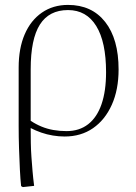

<svg xmlns="http://www.w3.org/2000/svg" viewBox="-20 -542 552 782"><path d="M73 220 66 216Q63 189 61 149Q59 109 57.5 62.5Q56 16 56 -29V-267Q56 -345 80.5 -402Q105 -459 150.5 -490.5Q196 -522 257 -522Q354 -522 408.5 -452.5Q463 -383 463 -259Q463 -177 435.5 -115.5Q408 -54 359 -20Q310 14 243 14Q220 14 195.5 10Q171 6 148 -2Q125 -10 106 -20H105Q105 10 105.5 39.5Q106 69 108 97Q110 125 112.5 154.5Q115 184 119 215ZM251 -8Q303 -8 339 -36Q375 -64 393.5 -117.5Q412 -171 412 -248Q412 -371 372 -436Q332 -501 257 -501Q180 -501 142.5 -442Q105 -383 105 -260V-50Q126 -36 149 -26.5Q172 -17 197.5 -12.5Q223 -8 251 -8Z"/></svg>

Font: Literata 60pt ExtraLight
Style: Regular
Weight: 250
Designer: Latin by Veronika Burian and Jose Scaglione. Greek by Irene Vlachou. Cyrillic by Vera Evstafieva.
Foundry: TypeTogether
Version: Version 3.103;gftools[0.9.29]